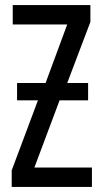

<svg xmlns="http://www.w3.org/2000/svg" viewBox="-20 -734 401 754"><path d="M47 -408H159L244 -638H30V-714H335V-648L244 -408H326V-340H214L115 -76H341V0H26V-65L129 -340H47Z"/></svg>

Font: Noto Sans ExtraCondensed
Style: Regular
Weight: 400
Width: 2
Designer: Monotype Design Team
Foundry: Monotype Imaging Inc.
Version: Version 2.013